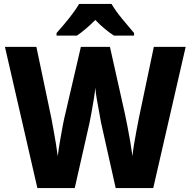

<svg xmlns="http://www.w3.org/2000/svg" viewBox="-20 -951 964 971"><path d="M919 -714 755 0H565L491 -331Q488 -349 482 -381Q476 -413 470 -447Q464 -481 462 -507Q460 -484 454.5 -450Q449 -416 443 -383Q437 -350 433 -331L358 0H169L5 -714H164L240 -352Q244 -330 250.5 -295Q257 -260 263 -223.5Q269 -187 272 -161Q276 -194 283 -235Q290 -276 297 -313.5Q304 -351 310 -374L389 -714H536L612 -374Q617 -351 624.5 -312.5Q632 -274 639 -233Q646 -192 650 -161Q652 -187 658 -222Q664 -257 670.5 -292Q677 -327 682 -352L758 -714ZM544 -931Q564 -897 597.5 -856Q631 -815 658 -784V-771H556Q533 -786 509.5 -805.5Q486 -825 462 -850Q437 -825 414 -805.5Q391 -786 369 -771H266V-784Q283 -803 305 -829Q327 -855 347.5 -882.5Q368 -910 380 -931Z"/></svg>

Font: Noto Sans Arabic SemCond ExtBd
Style: Regular
Weight: 800
Width: 4
Designer: Monotype Design Team, Nadine Chahine, Nizar Qandah and Khaled Hosny
Foundry: Monotype Imaging Inc.
Version: Version 2.012; ttfautohint (v1.8.4.7-5d5b)